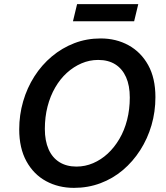

<svg xmlns="http://www.w3.org/2000/svg" viewBox="-20 -895 804 929"><path d="M338 14Q263 14 203 -18.5Q143 -51 108 -114.5Q73 -178 73 -269Q73 -339 92 -404.5Q111 -470 146.5 -525.5Q182 -581 231 -622Q280 -663 339.5 -686Q399 -709 467 -709Q542 -709 602 -676Q662 -643 697 -580Q732 -517 732 -425Q732 -354 713 -289Q694 -224 658.5 -168.5Q623 -113 574.5 -72Q526 -31 466 -8.5Q406 14 338 14ZM350 -89Q392 -89 430.5 -105.5Q469 -122 501 -151.5Q533 -181 557.5 -222.5Q582 -264 595 -315Q608 -366 608 -423Q608 -481 590 -521.5Q572 -562 538 -583.5Q504 -605 455 -605Q413 -605 374.5 -588.5Q336 -572 303.5 -542.5Q271 -513 247 -471.5Q223 -430 210 -379.5Q197 -329 197 -271Q197 -214 215 -173Q233 -132 267.5 -110.5Q302 -89 350 -89ZM333 -792 353 -875H649L629 -792Z"/></svg>

Font: Ubuntu Sans SemiBold
Style: Italic
Weight: 600
Italic angle: -13.5°
Designer: Dalton Maag Ltd
Foundry: Dalton Maag Ltd
Version: Version 1.006